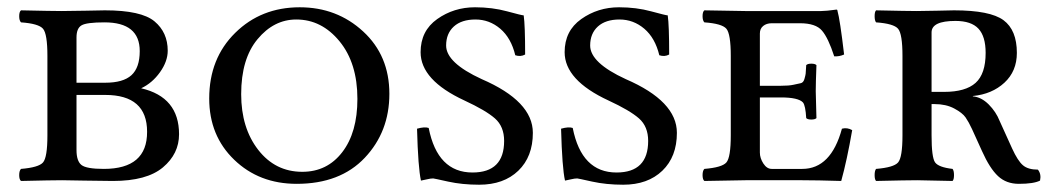

<svg xmlns="http://www.w3.org/2000/svg" viewBox="-20 -490 2868 522"><path d="M188 -388.2V-265.1H266.1Q314.9 -265.1 337.4 -285.6Q359.9 -306.2 359.9 -351.1Q359.9 -429.2 264.2 -429.2Q215.3 -429.2 201.7 -421.1Q188 -413.1 188 -388.2ZM188 -231.9V-82Q188 -52.2 201.4 -41.5Q214.8 -30.8 262.2 -30.8Q380.4 -30.8 379.9 -131.8Q379.9 -231.9 266.1 -231.9ZM148.9 0Q121.1 0 37.1 2Q32.2 -2 32.2 -13.9Q32.2 -25.9 37.1 -30.8Q85 -34.7 96.9 -48.3Q108.9 -62 108.9 -122.1V-337.9Q108.9 -397.9 96.9 -411.9Q85 -425.8 37.1 -429.2Q32.2 -434.1 32.2 -446Q32.2 -458 37.1 -461.9Q123 -460 147.9 -460Q172.9 -460 212.9 -460.9Q252.9 -461.9 265.1 -461.9Q364.3 -461.9 400.1 -431.9Q436 -401.9 436 -352.1Q436 -323.2 415 -293.7Q394 -264.2 363.8 -250Q466.8 -226.1 466.8 -125Q466.8 -71.8 422.9 -34.9Q378.9 2 287.1 2Q256.3 2 208.7 1Q161.1 0 148.9 0Z M785.6 -437Q724.6 -437 680.2 -383.5Q635.7 -330.1 635.7 -233.9Q635.7 -142.1 682.1 -82.5Q728.5 -22.9 801.8 -22.9Q869.6 -22.9 910.6 -76.4Q951.7 -129.9 951.7 -221.2Q951.7 -318.4 903.1 -377.7Q854.5 -437 785.6 -437ZM1038.6 -234.9Q1038.6 -131.8 971.7 -61Q904.8 9.8 786.6 9.8Q684.6 9.8 616.7 -55.7Q548.8 -121.1 548.8 -222.2Q548.8 -331.1 619.4 -400.6Q689.9 -470.2 794.9 -470.2Q896 -470.2 967.3 -404.5Q1038.6 -338.9 1038.6 -234.9Z M1403.8 -448.2Q1407.7 -421.4 1407.7 -341.8Q1395.5 -335 1380.9 -339.8Q1369.6 -386.7 1340.1 -411.9Q1310.5 -437 1272.7 -437Q1234.9 -437 1213.9 -418Q1192.9 -398.9 1192.9 -366.2Q1192.9 -319.3 1289.6 -274.9Q1428.7 -214.8 1428.7 -128.9Q1428.7 -64 1389.2 -25.9Q1349.6 12.2 1282.7 12.2Q1236.8 12.2 1198.2 3.7Q1159.7 -4.9 1157.7 -4.9Q1150.9 -4.9 1140.4 -2.4Q1129.9 0 1124.5 1Q1116.7 -33.2 1113.8 -140.1Q1134.8 -146 1145.5 -142.1Q1169.4 -21 1264.6 -21Q1350.6 -21 1350.6 -106.9Q1350.6 -146 1325.7 -168Q1300.8 -189.9 1242.7 -216.8Q1123.5 -272 1123.5 -348.1Q1123.5 -406.2 1168.7 -438.2Q1213.9 -470.2 1271.5 -470.2Q1318.4 -470.2 1358.6 -459.2Q1398.9 -448.2 1403.8 -448.2Z M1795.4 -448.2Q1799.3 -421.4 1799.3 -341.8Q1787.1 -335 1772.5 -339.8Q1761.2 -386.7 1731.7 -411.9Q1702.1 -437 1664.3 -437Q1626.5 -437 1605.5 -418Q1584.5 -398.9 1584.5 -366.2Q1584.5 -319.3 1681.2 -274.9Q1820.3 -214.8 1820.3 -128.9Q1820.3 -64 1780.8 -25.9Q1741.2 12.2 1674.3 12.2Q1628.4 12.2 1589.8 3.7Q1551.3 -4.9 1549.3 -4.9Q1542.5 -4.9 1532 -2.4Q1521.5 0 1516.1 1Q1508.3 -33.2 1505.4 -140.1Q1526.4 -146 1537.1 -142.1Q1561 -21 1656.2 -21Q1742.2 -21 1742.2 -106.9Q1742.2 -146 1717.3 -168Q1692.4 -189.9 1634.3 -216.8Q1515.1 -272 1515.1 -348.1Q1515.1 -406.2 1560.3 -438.2Q1605.5 -470.2 1663.1 -470.2Q1710 -470.2 1750.2 -459.2Q1790.5 -448.2 1795.4 -448.2Z M2103 -225.1H2045.9V-75.2Q2045.9 -60.1 2055.4 -45.4Q2064.9 -30.8 2078.1 -30.8H2161.1Q2239.3 -30.8 2269 -140.1Q2283.2 -144 2296.9 -136.2Q2282.7 -54.2 2267.1 2Q2201.2 0 2161.1 0H2006.8Q1937 1 1895 2Q1890.1 -2 1890.1 -13.9Q1890.1 -25.9 1895 -30.8Q1942.9 -34.7 1954.8 -48.3Q1966.8 -62 1966.8 -122.1V-337.9Q1966.8 -397.9 1954.8 -411.9Q1942.9 -425.8 1895 -429.2Q1890.1 -434.1 1890.1 -446Q1890.1 -458 1895 -461.9L2005.9 -460H2212.9Q2226.1 -460 2253.9 -463.9Q2256.8 -463.9 2256.8 -460.9Q2263.7 -437 2274.9 -341.8Q2261.7 -335.9 2248 -336.9Q2231.9 -386.7 2214.8 -406.7Q2197.8 -426.8 2154.8 -426.8H2078.1Q2064 -426.8 2054.9 -419.4Q2045.9 -412.1 2045.9 -398.9V-256.8H2103Q2125 -256.8 2137 -259.5Q2148.9 -262.2 2156.5 -263.7Q2164.1 -265.1 2167 -275.1Q2169.9 -285.2 2170.4 -289.6Q2170.9 -293.9 2171.9 -313Q2175.8 -316.9 2185.8 -316.9Q2195.8 -316.9 2199.7 -313Q2197.8 -263.2 2197.8 -242.2Q2197.8 -227.1 2199.7 -168.9Q2195.8 -165 2185.8 -165Q2175.8 -165 2171.9 -168.9Q2169.9 -203.1 2163.1 -211.4Q2150.4 -225.1 2103 -225.1Z M2659.7 -346.2Q2659.7 -391.1 2640.1 -412.1Q2620.6 -433.1 2577.6 -433.1Q2512.7 -433.1 2512.7 -401.9V-240.2H2546.9Q2605 -240.2 2632.3 -264.6Q2659.7 -289.1 2659.7 -346.2ZM2512.7 -122.1Q2512.7 -62 2522.2 -48.6Q2531.7 -35.2 2569.8 -30.8Q2573.7 -25.9 2573.7 -13.9Q2573.7 -2 2569.8 2Q2483.9 0 2473.6 0Q2445.8 0 2361.8 2Q2357.9 -2 2357.9 -13.9Q2357.9 -25.9 2361.8 -30.8Q2409.7 -34.7 2421.6 -48.3Q2433.6 -62 2433.6 -122.1V-337.9Q2433.6 -397.9 2421.6 -411.9Q2409.7 -425.8 2361.8 -429.2Q2357.9 -434.1 2357.9 -446Q2357.9 -458 2361.8 -461.9Q2447.8 -460 2472.7 -460Q2493.7 -460 2528.3 -460.9Q2563 -461.9 2573.7 -461.9Q2671.9 -461.9 2708.3 -435.1Q2744.6 -408.2 2744.6 -346.2Q2744.6 -296.4 2710.7 -265.1Q2676.8 -233.9 2625 -229V-228Q2647.9 -226.1 2668 -206.1Q2688 -186 2697.8 -161.1L2731.9 -85.9Q2747.1 -52.7 2761 -40.8Q2774.9 -28.8 2801.8 -28.8Q2811.5 -16.6 2807.6 1Q2790.5 9.8 2750 9.8Q2715.8 9.8 2693.4 -11.2Q2670.9 -32.2 2649.9 -79.1L2622.6 -139.2Q2613.8 -158.2 2605.2 -170.7Q2596.7 -183.1 2574.2 -195.1Q2551.8 -207 2521 -207H2512.7Z"/></svg>

Font: Linux Libertine Capitals
Style: Small Caps
Weight: 400
Designer: Philipp H. Poll
Foundry: Philipp H. Poll
Version: Version 5.1.3